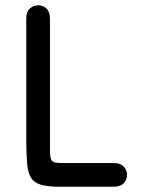

<svg xmlns="http://www.w3.org/2000/svg" viewBox="-20 -710 538 730"><path d="M413 0Q438 0 450.5 -13.5Q463 -27 463 -45Q463 -63 450.5 -76.5Q438 -90 413 -90Q387 -90 363 -90Q339 -90 316.5 -90Q294 -90 272 -90Q250 -90 226 -90Q202 -90 190 -92Q178 -94 174 -104.5Q170 -115 170 -138Q170 -161 170 -203Q170 -251 170 -293.5Q170 -336 170 -374.5Q170 -413 170 -449Q170 -485 170 -520Q170 -542 170 -561Q170 -580 170 -599Q170 -618 170 -640Q170 -665 156.5 -677.5Q143 -690 125 -690Q107 -690 93.5 -677.5Q80 -665 80 -640Q80 -618 80 -598Q80 -578 80 -559.5Q80 -541 80 -520Q80 -472 80 -416.5Q80 -361 80 -302Q80 -243 80 -182Q80 -125 83 -89Q86 -53 98 -34Q110 -15 136 -7.5Q162 0 207 0Q250 0 287 0Q324 0 355.5 0Q387 0 413 0Z"/></svg>

Font: Tilt Neon
Style: Regular
Weight: 400
Designer: Andy Clymer
Foundry: Andy Clymer
Version: Version 1.000